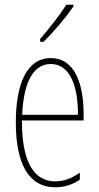

<svg xmlns="http://www.w3.org/2000/svg" viewBox="-20 -783 420 813"><path d="M291 -756V-763H261C227 -711 195 -671 150 -618V-606H164C203 -643 258 -707 291 -756ZM195 -537C94 -537 47 -429 47 -264C47 -94 99 10 214 10C255 10 290 -3 318 -22V-52C283 -27 249 -15 214 -15C119 -15 72 -106 73 -273H334V-301C334 -421 300 -537 195 -537ZM195 -512C278 -512 311 -414 310 -297H74C80 -442 125 -512 195 -512Z"/></svg>

Font: Noto Sans Myanmar ExtraCondensed Thin
Style: Regular
Weight: 100
Width: 2
Designer: Monotype Design Team
Foundry: Monotype Imaging Inc.
Version: Version 2.107